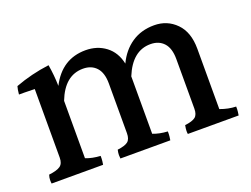

<svg xmlns="http://www.w3.org/2000/svg" viewBox="-79 -679 1037 792"><g transform="rotate(-20 439.0 -282.5)"><path d="M784 -365V-100Q819 -87 853 -86Q853 -83 853 -74.5Q853 -66 850 -48H627Q626 -53 626 -61.5Q626 -70 629 -86Q662 -90 675 -100.5Q688 -111 688 -137V-355Q688 -402 666.5 -425.5Q645 -449 608 -449Q529 -449 489 -351V-99Q517 -88 553 -86Q553 -83 553 -74.5Q553 -66 550 -48H331Q330 -54 330 -63.5Q330 -73 333 -86Q366 -90 379 -100.5Q392 -111 392 -137V-355Q392 -402 370.5 -425.5Q349 -449 312 -449Q232 -449 194 -351V-99Q222 -88 258 -86Q258 -83 258 -74.5Q258 -66 255 -48H29Q28 -54 28 -64Q28 -74 32 -86Q67 -90 82 -100.5Q97 -111 97 -137V-438Q68 -439 52.5 -439Q37 -439 28 -439Q30 -461 34 -474Q106 -501 184 -511Q192 -464 193 -417Q244 -517 348 -517Q399 -517 436 -489Q473 -461 484 -409Q508 -460 550 -488.5Q592 -517 649 -517Q706 -517 745 -477.5Q784 -438 784 -365Z"/></g></svg>

Font: Halant Medium
Style: Regular
Weight: 500
Designer: Hitesh Malaviya (Devanagari), Satya Rajpurohit (Latin)
Foundry: Indian Type Foundry
Version: Version 1.101;PS 1.0;hotconv 1.0.78;makeotf.lib2.5.61930; tt